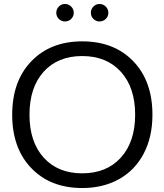

<svg xmlns="http://www.w3.org/2000/svg" viewBox="-20 -947 836 976"><path d="M397.9 8.8Q236.3 8.8 139.2 -92.3Q42 -193.4 42 -363.8Q42 -534.7 139.4 -635.7Q236.8 -736.8 397.9 -736.8Q560.1 -736.8 657.5 -635.7Q754.9 -534.7 754.9 -363.8Q754.9 -250.5 710.4 -166Q666 -81.5 585.2 -36.4Q504.4 8.8 397.9 8.8ZM129.9 -363.8Q129.9 -225.6 202.1 -145.8Q274.4 -65.9 397.9 -65.9Q522 -65.9 594.5 -146Q667 -226.1 667 -363.8Q667 -502 594.5 -582Q522 -662.1 397.9 -662.1Q273.9 -662.1 201.9 -582.3Q129.9 -502.4 129.9 -363.8ZM266.1 -881.8Q266.1 -900.4 279.1 -913.6Q292 -926.8 310.1 -926.8Q328.6 -926.8 341.8 -913.6Q355 -900.4 355 -881.8Q355 -863.8 341.8 -850.8Q328.6 -837.9 310.1 -837.9Q292 -837.9 279.1 -850.8Q266.1 -863.8 266.1 -881.8ZM441.9 -881.8Q441.9 -900.4 454.8 -913.6Q467.8 -926.8 485.8 -926.8Q504.4 -926.8 517.6 -913.6Q530.8 -900.4 530.8 -881.8Q530.8 -863.8 517.6 -850.8Q504.4 -837.9 485.8 -837.9Q467.8 -837.9 454.8 -850.8Q441.9 -863.8 441.9 -881.8Z"/></svg>

Font: Lumene Sans
Style: Regular
Weight: 400
Designer: Deni Anggara
Version: Version 1.003;Glyphs 3.1.2 (3151)